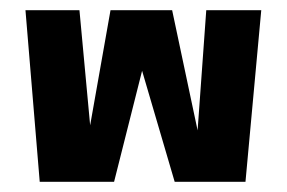

<svg xmlns="http://www.w3.org/2000/svg" viewBox="-20 -357 563 377"><path d="M204 0H58L30 -337H136L157 -111L197 -337H318L368 -101L385 -337H493L462 0H323L259 -218Z"/></svg>

Font: RIT Keram
Style: Bold
Weight: 700
Designer: Sanesh MV
Version: Version 1.0